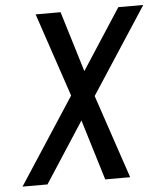

<svg xmlns="http://www.w3.org/2000/svg" viewBox="-53 -781 705 828"><g transform="rotate(-5 300.0 -367.5)"><path d="M11 0 254 -373 132 -735H240L320 -473L490 -735H598L355 -362L477 0H369L289 -262L119 0Z"/></g></svg>

Font: Iosevka Custom Medium
Style: Italic
Weight: 500
Italic angle: -9°
Designer: Belleve Invis
Foundry: Belleve Invis
Version: Version 27.0.1